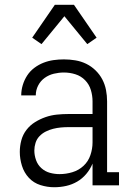

<svg xmlns="http://www.w3.org/2000/svg" viewBox="-20 -777 540 805"><path d="M207 8Q178 8 149.5 -1Q121 -10 101 -31.5Q81 -53 72 -82Q63 -111 63 -140Q63 -165 69.5 -189Q76 -213 91 -232.5Q106 -252 127 -265Q148 -278 171 -286Q194 -294 218.5 -296.5Q243 -299 268 -299H368V-352Q368 -376 361 -399.5Q354 -423 337 -440.5Q320 -458 296.5 -465.5Q273 -473 248 -473Q227 -473 206 -468Q185 -463 167.5 -450.5Q150 -438 140 -418.5Q130 -399 130 -377H69Q69 -399 75.5 -420.5Q82 -442 94 -460.5Q106 -479 124 -492.5Q142 -506 162.5 -514Q183 -522 204.5 -525Q226 -528 248 -528Q272 -528 296 -524Q320 -520 341.5 -509.5Q363 -499 380.5 -482Q398 -465 409 -444Q420 -423 424.5 -399.5Q429 -376 429 -352V-55H479V0H368V-91Q358 -67 341.5 -47.5Q325 -28 303.5 -15.5Q282 -3 257.5 2.5Q233 8 207 8ZM230 -47Q257 -47 283.5 -55Q310 -63 330 -81.5Q350 -100 359 -126.5Q368 -153 368 -180V-244H268Q251 -244 235 -242.5Q219 -241 203 -237Q187 -233 172 -225.5Q157 -218 145.5 -206Q134 -194 129 -178Q124 -162 124 -146Q124 -126 131 -106Q138 -86 153.5 -72Q169 -58 189 -52.5Q209 -47 230 -47ZM154 -592 115 -619 210 -757H290L385 -619L346 -592L250 -709Z"/></svg>

Font: Iosevka Curly Slab Light
Style: Regular
Weight: 300
Monospace: yes
Designer: Belleve Invis
Foundry: Belleve Invis
Version: Version 22.1.2; ttfautohint (v1.8.4)